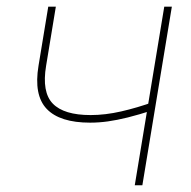

<svg xmlns="http://www.w3.org/2000/svg" viewBox="-20 -549 565 569"><path d="M247.1 -185.5Q157.2 -185.5 118.4 -226.3Q79.6 -267.1 94.2 -354.5L123 -529.3H145.5L116.7 -354.5Q103.5 -275.9 136.5 -241.9Q169.4 -208 248.5 -208Q292 -208 339.1 -218.8Q386.2 -229.5 438 -248L433.6 -222.7Q391.1 -209 358.6 -200.9Q326.2 -192.9 299.6 -189.2Q272.9 -185.5 247.1 -185.5ZM379.4 0 466.8 -529.3H489.3L401.9 0Z"/></svg>

Font: Inter 24pt Thin
Style: Italic
Weight: 250
Italic angle: -9.3988°
Version: Version 4.001;git-66647c0bb